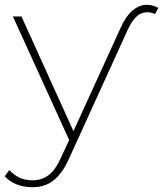

<svg xmlns="http://www.w3.org/2000/svg" viewBox="-49 -588 684 805"><path d="M87 197Q52 197 22 185.5Q-8 174 -29 151L-10 125Q11 147 34 157.5Q57 168 87 168Q125 168 154 147Q183 126 208 70L241 -1L5 -519H41L259 -38L457 -472Q478 -519 504.5 -542Q531 -565 559 -567.5Q587 -570 615 -555L601 -529Q573 -543 543 -531.5Q513 -520 486 -462L240 78Q220 122 196.5 148.5Q173 175 146 186Q119 197 87 197Z"/></svg>

Font: Montserrat Thin ExtraLight
Style: Regular
Weight: 250
Version: Version 9.000